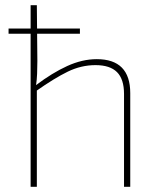

<svg xmlns="http://www.w3.org/2000/svg" viewBox="-20 -720 613 740"><path d="M288 -610V-590H13V-610ZM353 -492Q482 -492 482 -361V0H458V-358Q458 -415 431 -442Q404 -469 348 -469Q293 -469 241.5 -444Q190 -419 119 -369V-392Q181 -439 239 -465.5Q297 -492 353 -492ZM122 -700 124 -485Q124 -459 123 -435.5Q122 -412 119 -392L122 -376V0H98V-700Z"/></svg>

Font: Exo 2 Thin
Style: Regular
Weight: 250
Designer: Natanael Gama
Foundry: Natanael Gama
Version: Version 2.010